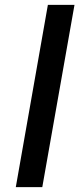

<svg xmlns="http://www.w3.org/2000/svg" viewBox="-20 -770 326 790"><path d="M286.5 -750 154 0H45L177 -750Z"/></svg>

Font: Russisch Sans SemiBold
Style: Italic
Weight: 600
Width: 4
Italic angle: -10°
Designer: Michael Sharanda (font) & Cristiano Sobral (main changes)
Foundry: Michael Sharanda
Version: Version 2.00;September 8, 2020;FontCreator 13.0.0.2681 64-bi